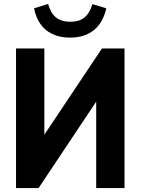

<svg xmlns="http://www.w3.org/2000/svg" viewBox="-20 -950 710 970"><path d="M61 0V-705H204V-214H167L495 -705H609V0H466V-492H503L175 0ZM334 -760Q283 -760 245 -778Q207 -796 184 -829Q161 -862 152 -908L223 -930Q237 -882 264 -861Q291 -840 335 -840Q380 -840 406.5 -861.5Q433 -883 447 -929L517 -908Q501 -836 454.5 -798Q408 -760 334 -760Z"/></svg>

Font: Nunito Sans 12pt ExtraLight
Style: Weight 830 Width 84 Optical size 12.0 YTLC 445
Weight: 830
Width: 4
Designer: Vernon Adams
Foundry: Vernon Adams
Version: Version 3.101;gftools[0.9.27]